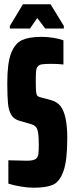

<svg xmlns="http://www.w3.org/2000/svg" viewBox="-20 -868 345 896"><path d="M19 -11V-120L106 -118Q140 -118 150 -129Q157 -136 159 -149.5Q161 -163 161 -191Q161 -229 158 -248Q155 -267 147.5 -275.5Q140 -284 124 -289L72 -304Q46 -311 33.5 -330.5Q21 -350 17.5 -383.5Q14 -417 14 -481Q14 -574 32 -620Q50 -666 83 -681Q116 -696 173 -696Q228 -696 276 -680V-567Q252 -570 220 -570Q187 -570 173.5 -567.5Q160 -565 154 -555Q149 -547 148 -533Q147 -519 147 -487Q147 -453 148.5 -439.5Q150 -426 154.5 -421Q159 -416 172 -413L217 -401Q246 -394 264 -371Q294 -329 294 -223Q294 -119 276 -69Q258 -19 226.5 -5.5Q195 8 138 8Q110 8 77 2.5Q44 -3 19 -11ZM26 -735V-747L87 -848H216L278 -747V-735H191L154 -784L120 -735Z"/></svg>

Font: Saira Ultra Condensed Black
Style: Regular
Weight: 900
Width: 1
Designer: Hector Gatti with collaboration of the Omnibus-Type team
Foundry: Omnibus-Type
Version: Version 1.001; ttfautohint (v1.8)